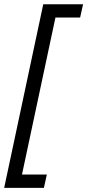

<svg xmlns="http://www.w3.org/2000/svg" viewBox="-37 -737 416 916"><path d="M-17.1 159.2 169.4 -716.8H359.4L345.2 -653.3H227.5L67.9 95.7H186.5L172.4 159.2Z"/></svg>

Font: Open Sans SemiCondensed
Style: Italic
Weight: 400
Width: 4
Italic angle: -12°
Designer: Monotype Design Team
Foundry: Monotype Imaging Inc.
Version: Version 3.000